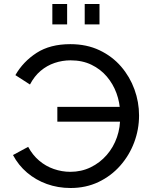

<svg xmlns="http://www.w3.org/2000/svg" viewBox="-20 -935 756 961"><path d="M45 -159 121 -200Q143 -159 176 -131Q209 -103 249.5 -89Q290 -75 332 -75Q387 -75 433.5 -97.5Q480 -120 514 -159Q548 -198 565.5 -248.5Q583 -299 581 -354L621 -326H267V-400H619L581 -374Q580 -422 563 -468.5Q546 -515 514.5 -552Q483 -589 437.5 -611Q392 -633 333 -633Q292 -633 253.5 -620Q215 -607 183.5 -580.5Q152 -554 130 -512L57 -559Q96 -627 163.5 -670.5Q231 -714 332 -714Q414 -714 478 -683.5Q542 -653 586 -602Q630 -551 653 -487.5Q676 -424 676 -357Q676 -287 651.5 -222Q627 -157 581.5 -105.5Q536 -54 473 -24Q410 6 333 6Q270 6 214.5 -14Q159 -34 115.5 -71Q72 -108 45 -159ZM242 -813V-915H316V-813ZM404 -915H478V-813H404Z"/></svg>

Font: YasnoRaleway Medium
Style: Regular
Weight: 500
Designer: Matt McInerney, Pablo Impallari, Rodrigo Fuenzalida
Foundry: Matt McInerney, Pablo Impallari, Rodrigo Fuenzalida
Version: Version 4.026